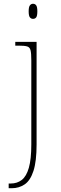

<svg xmlns="http://www.w3.org/2000/svg" viewBox="-20 -758 324 1018"><path d="M26 240V215H37Q71 215 95.5 196Q120 177 133 131.5Q146 86 146 8V-438Q146 -475 142 -491.5Q138 -508 123.5 -512Q109 -516 79 -516H61V-536H174V8Q174 97 157.5 148Q141 199 111 219.5Q81 240 42 240ZM155 -658Q145 -658 138.5 -666Q132 -674 132 -698Q132 -721 138.5 -729.5Q145 -738 155 -738Q166 -738 172 -729.5Q178 -721 178 -698Q178 -674 172 -666Q166 -658 155 -658Z"/></svg>

Font: Noto Rashi Hebrew Thin
Style: Regular
Weight: 250
Version: Version 1.006